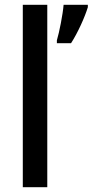

<svg xmlns="http://www.w3.org/2000/svg" viewBox="-20 -780 386 800"><path d="M177 0V-760H75V0ZM346 -750V-760H245C242 -721 227 -645 217 -612V-600H276C304 -643 334 -710 346 -750Z"/></svg>

Font: Noto Sans Lao SemiCondensed Medium
Style: Regular
Weight: 500
Width: 4
Designer: Monotype Design Team
Foundry: Monotype Imaging Inc.
Version: Version 2.003